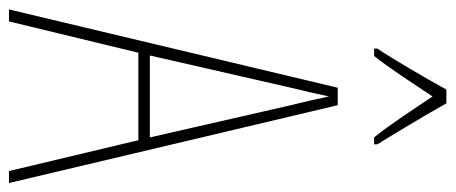

<svg xmlns="http://www.w3.org/2000/svg" viewBox="-306 -684 990 417"><g transform="rotate(90 188.5 -475.0)"><path d="M204 -950H174C150 -906 106 -831 85 -800V-793H101C128 -826 164 -883 189 -920C216 -880 250 -827 278 -793H293V-800C281 -819 230 -903 204 -950ZM351 0H377L208 -714H170L0 0H26L94 -281H284ZM208 -612 278 -306H100L170 -612C178 -646 183 -666 189 -695C195 -666 200 -645 208 -612Z"/></g></svg>

Font: Noto Sans Tamil ExtraCondensed Thin
Style: Regular
Weight: 100
Width: 2
Designer: Jelle Bosma - Monotype Design Team
Foundry: Monotype Imaging Inc.
Version: Version 2.004